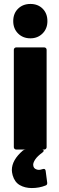

<svg xmlns="http://www.w3.org/2000/svg" viewBox="-20 -757 300 972"><path d="M62 0Q57 0 53.5 -3.5Q50 -7 50 -12V-505Q50 -510 53.5 -513.5Q57 -517 62 -517H204Q209 -517 212.5 -513.5Q216 -510 216 -505V-12Q216 -7 212.5 -3.5Q209 0 204 0ZM134 -563Q96 -563 71.5 -587.5Q47 -612 47 -650Q47 -689 71.5 -713Q96 -737 134 -737Q172 -737 196 -713Q220 -689 220 -650Q220 -612 195.5 -587.5Q171 -563 134 -563ZM219 171Q219 179 211 182Q179 195 141 195Q106 195 80 180Q54 165 44 130Q40 114 40 104Q40 53 96 5Q102 0 111 0H191Q201 0 201 6Q201 11 195 15Q169 34 158.5 50Q148 66 148 77Q148 81 149 84Q151 93 159 98Q167 103 177 103Q184 103 196 99Q198 98 202 98Q209 98 211 107L219 168Z"/></svg>

Font: LinhAnh ExtBd
Style: Regular
Weight: 800
Designer: Jeremy Tribby
Foundry: Tribby Type
Version: Version 1.408